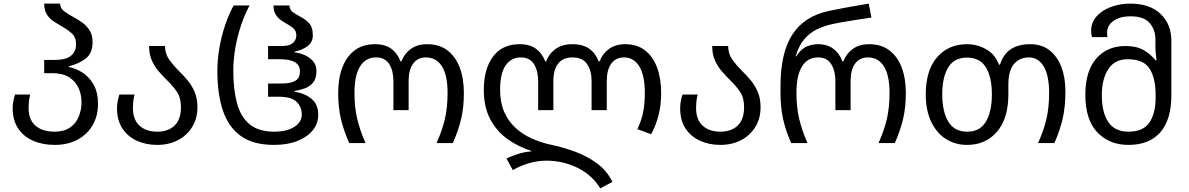

<svg xmlns="http://www.w3.org/2000/svg" viewBox="-20 -790 6562 1060"><path d="M282 10Q215 10 162.5 -13Q110 -36 80 -81Q50 -126 50 -193Q50 -215 54.5 -235.5Q59 -256 63 -268H147Q143 -255 140.5 -235.5Q138 -216 138 -193Q138 -129 176 -96Q214 -63 282 -63Q332 -63 365 -85Q398 -107 414 -144.5Q430 -182 430 -226Q430 -268 413.5 -304.5Q397 -341 361.5 -363.5Q326 -386 269 -386H224V-459H280Q344 -459 372 -482.5Q400 -506 400 -545Q400 -584 377 -605Q354 -626 325 -642Q301 -656 277.5 -671Q254 -686 239 -709.5Q224 -733 224 -770H312Q312 -744 335.5 -727Q359 -710 390 -693Q415 -680 438 -662.5Q461 -645 476 -620Q491 -595 491 -557Q491 -496 453.5 -467Q416 -438 360 -424V-420Q398 -413 435 -389.5Q472 -366 496.5 -323.5Q521 -281 521 -216Q521 -150 491.5 -99Q462 -48 408 -19Q354 10 282 10Z M848 10Q786 10 735.5 -13Q685 -36 655.5 -81Q626 -126 626 -193Q626 -215 630.5 -235.5Q635 -256 639 -268H723Q719 -255 716.5 -235.5Q714 -216 714 -193Q714 -129 750.5 -96Q787 -63 848 -63Q909 -63 944 -97Q979 -131 979 -198Q979 -250 957 -282.5Q935 -315 906 -343Q882 -367 858.5 -393.5Q835 -420 819 -454.5Q803 -489 803 -536H891Q891 -493 914.5 -460.5Q938 -428 969 -397Q994 -373 1017 -345Q1040 -317 1055 -281.5Q1070 -246 1070 -198Q1070 -136 1041 -89Q1012 -42 962 -16Q912 10 848 10Z M1493 10Q1379 10 1310.5 -38.5Q1242 -87 1211 -178.5Q1180 -270 1180 -398Q1180 -462 1191.5 -527.5Q1203 -593 1223.5 -653Q1244 -713 1270 -760H1358Q1332 -713 1311.5 -652.5Q1291 -592 1279.5 -527Q1268 -462 1268 -400Q1268 -296 1288.5 -220Q1309 -144 1358.5 -103.5Q1408 -63 1494 -63Q1562 -63 1604 -89Q1646 -115 1646 -158Q1646 -199 1618 -227.5Q1590 -256 1515 -256H1460V-329H1536Q1585 -329 1610.5 -344Q1636 -359 1636 -397Q1636 -463 1525 -463H1460V-536H1536Q1569 -536 1586 -545.5Q1603 -555 1609.5 -568Q1616 -581 1616 -592Q1616 -618 1602 -631.5Q1588 -645 1569 -655Q1551 -665 1533 -677Q1515 -689 1502.5 -709Q1490 -729 1490 -760H1578Q1578 -738 1595 -724.5Q1612 -711 1634 -700Q1661 -687 1684 -664.5Q1707 -642 1707 -595Q1707 -558 1679 -536Q1651 -514 1606 -505V-501Q1629 -499 1657 -488Q1685 -477 1706 -455Q1727 -433 1727 -397Q1727 -356 1708 -333.5Q1689 -311 1661 -301.5Q1633 -292 1606 -288V-284Q1665 -274 1701 -243.5Q1737 -213 1737 -156Q1737 -108 1706.5 -70.5Q1676 -33 1621.5 -11.5Q1567 10 1493 10Z M1908 0Q1877 -70 1862 -134Q1847 -198 1847 -276Q1847 -357 1870 -417.5Q1893 -478 1938 -512Q1983 -546 2050 -546Q2106 -546 2140.5 -520.5Q2175 -495 2191 -451H2196Q2213 -495 2249 -520.5Q2285 -546 2338 -546Q2405 -546 2450 -512Q2495 -478 2518 -417.5Q2541 -357 2541 -276Q2541 -198 2526 -134Q2511 -70 2480 0H2390Q2422 -71 2436.5 -134.5Q2451 -198 2451 -277Q2451 -374 2420 -423.5Q2389 -473 2331 -473Q2286 -473 2261 -439Q2236 -405 2236 -343V-182H2152V-343Q2152 -399 2129 -436Q2106 -473 2056 -473Q1999 -473 1968 -423.5Q1937 -374 1937 -277Q1937 -198 1952 -134.5Q1967 -71 1998 0Z M3294 250Q3248 175 3167.5 136Q3087 97 2998 97Q2949 97 2902 110.5Q2855 124 2811 149L2776 85Q2807 70 2843 59Q2879 48 2913 46V43Q2841 20 2781.5 -22.5Q2722 -65 2686.5 -132Q2651 -199 2651 -294Q2651 -408 2701.5 -477Q2752 -546 2849 -546Q2905 -546 2939.5 -520.5Q2974 -495 2990 -451H2995Q3012 -495 3048.5 -520.5Q3085 -546 3140 -546Q3199 -546 3234 -520.5Q3269 -495 3285 -451H3290Q3307 -495 3343 -520.5Q3379 -546 3432 -546Q3497 -546 3541 -512Q3585 -478 3607.5 -417.5Q3630 -357 3630 -276Q3630 -212 3616.5 -157Q3603 -102 3575 -49L3499 -77Q3522 -126 3531 -172.5Q3540 -219 3540 -277Q3540 -374 3509.5 -423.5Q3479 -473 3425 -473Q3380 -473 3355 -439Q3330 -405 3330 -343V-182H3246V-343Q3246 -399 3221.5 -436Q3197 -473 3140 -473Q3088 -473 3061.5 -439Q3035 -405 3035 -343V-182H2951V-343Q2951 -399 2928 -436Q2905 -473 2855 -473Q2802 -473 2771.5 -429Q2741 -385 2741 -294Q2741 -224 2763.5 -172.5Q2786 -121 2825 -85Q2864 -49 2913.5 -26.5Q2963 -4 3017 8Q3085 22 3152.5 46.5Q3220 71 3275.5 111.5Q3331 152 3361 214Z M3957 10Q3895 10 3844.5 -13Q3794 -36 3764.5 -81Q3735 -126 3735 -193Q3735 -215 3739.5 -235.5Q3744 -256 3748 -268H3832Q3828 -255 3825.5 -235.5Q3823 -216 3823 -193Q3823 -129 3859.5 -96Q3896 -63 3957 -63Q4018 -63 4053 -97Q4088 -131 4088 -198Q4088 -250 4066 -282.5Q4044 -315 4015 -343Q3991 -367 3967.5 -393.5Q3944 -420 3928 -454.5Q3912 -489 3912 -536H4000Q4000 -493 4023.5 -460.5Q4047 -428 4078 -397Q4103 -373 4126 -345Q4149 -317 4164 -281.5Q4179 -246 4179 -198Q4179 -136 4150 -89Q4121 -42 4071 -16Q4021 10 3957 10Z M4348 0Q4317 -70 4303 -134Q4289 -198 4289 -276V-314Q4289 -499 4355 -600Q4421 -701 4554 -729Q4610 -741 4666 -751Q4722 -761 4776 -770L4791 -693Q4756 -688 4714.5 -681.5Q4673 -675 4635 -668.5Q4597 -662 4571 -656Q4530 -647 4491 -628.5Q4452 -610 4421.5 -575Q4391 -540 4372 -479H4375Q4404 -521 4434 -533.5Q4464 -546 4496 -546Q4547 -546 4581 -520.5Q4615 -495 4631 -451H4636Q4653 -495 4689 -520.5Q4725 -546 4778 -546Q4845 -546 4890 -512Q4935 -478 4958 -417.5Q4981 -357 4981 -276Q4981 -198 4966 -134Q4951 -70 4920 0H4830Q4862 -71 4876.5 -134.5Q4891 -198 4891 -277Q4891 -374 4860 -423.5Q4829 -473 4771 -473Q4726 -473 4701 -439Q4676 -405 4676 -343V-182H4592V-343Q4592 -399 4569 -436Q4546 -473 4496 -473Q4439 -473 4408 -423.5Q4377 -374 4377 -277Q4377 -198 4392 -134.5Q4407 -71 4438 0Z M5318 10Q5254 10 5202.5 -22.5Q5151 -55 5121 -117.5Q5091 -180 5091 -269Q5091 -402 5153.5 -474Q5216 -546 5319 -546Q5375 -546 5424.5 -518Q5474 -490 5495 -433H5501Q5535 -546 5668 -546Q5731 -546 5774 -512.5Q5817 -479 5839.5 -420.5Q5862 -362 5862 -286Q5862 -201 5847 -135.5Q5832 -70 5801 0H5711Q5743 -71 5757.5 -134.5Q5772 -198 5772 -277Q5772 -374 5742 -423.5Q5712 -473 5660 -473Q5609 -473 5578 -436.5Q5547 -400 5547 -323V-269Q5547 -136 5484.5 -63Q5422 10 5318 10ZM5320 -63Q5390 -63 5423 -118.5Q5456 -174 5456 -269Q5456 -364 5423 -418Q5390 -472 5319 -472Q5248 -472 5215 -418Q5182 -364 5182 -269Q5182 -174 5215.5 -118.5Q5249 -63 5320 -63Z M6210 10Q6104 10 6038 -59.5Q5972 -129 5972 -267Q5972 -398 6032.5 -467Q6093 -536 6193 -536Q6255 -536 6294.5 -513Q6334 -490 6359 -457H6365Q6364 -468 6361.5 -488.5Q6359 -509 6359 -525V-571Q6359 -626 6327 -663Q6295 -700 6221 -700Q6164 -700 6128 -675Q6092 -650 6092 -609Q6092 -603 6092.5 -597Q6093 -591 6094 -585H6009Q6006 -595 6005 -604Q6004 -613 6004 -621Q6004 -665 6033 -698.5Q6062 -732 6111.5 -751Q6161 -770 6221 -770Q6328 -770 6387.5 -713Q6447 -656 6447 -563V-267Q6447 -129 6386 -59.5Q6325 10 6210 10ZM6210 -63Q6292 -63 6326 -114Q6360 -165 6360 -250V-266Q6360 -358 6327 -410.5Q6294 -463 6205 -463Q6134 -463 6098.5 -408Q6063 -353 6063 -265Q6063 -169 6099 -116Q6135 -63 6210 -63Z"/></svg>

Font: Go Noto Kurrent-Regular
Style: Regular
Weight: 400
Designer: Monotype Design Team
Foundry: Monotype Imaging Inc.
Version: Version 2.012; ttfautohint (v1.8.4.7-5d5b)